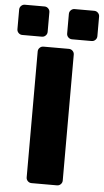

<svg xmlns="http://www.w3.org/2000/svg" viewBox="-103 -943 531 981"><g transform="rotate(5 162.0 -452.5)"><path d="M70 -27V-673Q70 -684 78 -692Q86 -700 97 -700H228Q239 -700 247 -692Q255 -684 255 -673V-27Q255 -16 247 -8Q239 0 228 0H97Q86 0 78 -8Q70 -16 70 -27ZM85 -750H-16Q-27 -750 -35 -758Q-43 -766 -43 -777V-878Q-43 -889 -35 -897Q-27 -905 -16 -905H85Q96 -905 104 -897Q112 -889 112 -878V-777Q112 -766 104 -758Q96 -750 85 -750ZM340 -750H239Q228 -750 220 -758Q212 -766 212 -777V-878Q212 -889 220 -897Q228 -905 239 -905H340Q351 -905 359 -897Q367 -889 367 -878V-777Q367 -766 359 -758Q351 -750 340 -750Z"/></g></svg>

Font: Rubik
Style: Regular
Weight: 700
Designer: Hubert & Fischer
Foundry: Hubert & Fischer
Version: Version 1.100